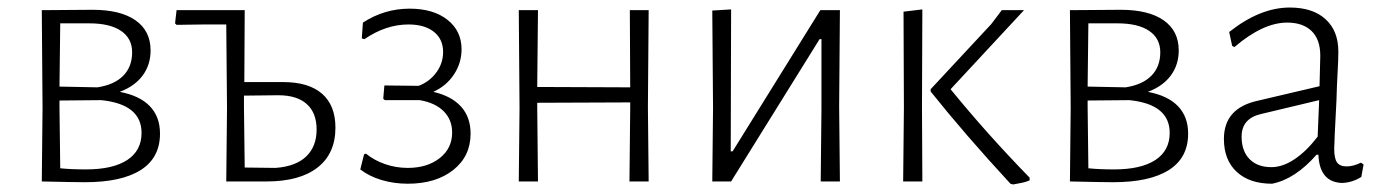

<svg xmlns="http://www.w3.org/2000/svg" viewBox="-20 -482 3673 510"><path d="M405 -127Q405 -63 354 -30.5Q303 2 206 2Q177 2 91 0L93 -195L91 -455L226 -456Q300 -456 340 -428Q380 -400 380 -348Q380 -310 359 -281.5Q338 -253 298 -238Q351 -228 378 -200Q405 -172 405 -127ZM217 -420H140L138 -252L239 -250Q284 -257 307.5 -281Q331 -305 331 -343Q331 -380 301.5 -400Q272 -420 217 -420ZM356 -129Q356 -205 249 -216L138 -215V-198L140 -35Q169 -32 208 -32Q280 -32 318 -57Q356 -82 356 -129Z M871 -143Q871 -74 823.5 -37Q776 0 688 0H581L583 -195L581 -417H521L449 -416L445 -420L449 -455H630L629 -264H732Q800 -264 835.5 -233Q871 -202 871 -143ZM821 -138Q821 -182 795 -205.5Q769 -229 719 -229L628 -228V-198L630 -37L712 -36Q766 -40 793.5 -66.5Q821 -93 821 -138Z M1230 -127Q1230 -67 1184 -30.5Q1138 6 1063 6Q1026 6 993 -4Q960 -14 937 -32L947 -72L952 -74Q974 -56 1003 -46Q1032 -36 1063 -36Q1115 -36 1148 -62Q1181 -88 1181 -130Q1181 -164 1158.5 -186.5Q1136 -209 1095 -216H1002L998 -220L1001 -255L1092 -254Q1121 -265 1139 -289.5Q1157 -314 1157 -344Q1157 -378 1132.5 -397.5Q1108 -417 1065 -417Q1005 -417 948 -378L941 -380L944 -422Q1001 -459 1068 -459Q1131 -459 1168.5 -429.5Q1206 -400 1206 -351Q1206 -315 1186 -284.5Q1166 -254 1131 -238Q1179 -227 1204.5 -199Q1230 -171 1230 -127Z M1701 -198 1703 0H1652L1654 -195V-210L1407 -209V-198L1409 0H1358L1360 -195L1358 -455H1409L1407 -251L1654 -250L1653 -455H1703Z M1874 -195 1872 -454 1922 -457 1921 -80H1926L2159 -455H2211L2209 -199L2211 0H2160L2162 -192V-378H2157L1922 0H1872Z M2381 -195 2380 -451 2430 -457 2429 -198 2430 0H2379ZM2505 -245Q2601 -127 2715 -10V-3Q2704 2 2689.5 4.5Q2675 7 2671 8L2664 6Q2543 -125 2452 -239V-245L2613 -418L2641 -455H2700Z M3136 -127Q3136 -63 3085 -30.5Q3034 2 2937 2Q2908 2 2822 0L2824 -195L2822 -455L2957 -456Q3031 -456 3071 -428Q3111 -400 3111 -348Q3111 -310 3090 -281.5Q3069 -253 3029 -238Q3082 -228 3109 -200Q3136 -172 3136 -127ZM2948 -420H2871L2869 -252L2970 -250Q3015 -257 3038.5 -281Q3062 -305 3062 -343Q3062 -380 3032.5 -400Q3003 -420 2948 -420ZM3087 -129Q3087 -205 2980 -216L2869 -215V-198L2871 -35Q2900 -32 2939 -32Q3011 -32 3049 -57Q3087 -82 3087 -129Z M3535 -345Q3535 -324 3533 -289.5Q3531 -255 3530 -216Q3524 -102 3524 -87Q3524 -61 3531.5 -50.5Q3539 -40 3557 -40Q3575 -40 3595 -50L3602 -45L3596 -12Q3572 3 3545 4Q3485 2 3482 -71H3477Q3420 -6 3359 6Q3299 6 3265 -25.5Q3231 -57 3231 -113Q3231 -194 3319 -214L3485 -253L3487 -334Q3487 -377 3464 -399.5Q3441 -422 3399 -422Q3335 -422 3259 -357L3253 -360L3245 -397Q3327 -462 3406 -462Q3467 -462 3501 -431Q3535 -400 3535 -345ZM3329 -179Q3278 -167 3278 -119Q3278 -81 3299 -59.5Q3320 -38 3357 -38Q3387 -38 3418.5 -59Q3450 -80 3480 -119L3484 -216Z"/></svg>

Font: Luna Sans Light
Style: Regular
Weight: 300
Designer: Juan Pablo del Peral
Foundry: Huerta Tipografica
Version: Version 2.001; ttfautohint (v1.5)